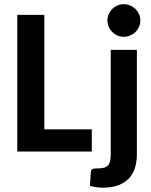

<svg xmlns="http://www.w3.org/2000/svg" viewBox="-20 -719 718 911"><path d="M62 0ZM190.4 -105.5H415.5V0H62V-648.4H190.4ZM629.4 -482.4V14.2Q629.4 46.9 621.1 75.4Q612.8 104 593.8 125.2Q574.7 146.5 543.9 158.9Q513.2 171.4 468.8 171.4Q451.7 171.4 437 169.2Q422.4 167 406.7 162.6L411.1 96.2Q412.1 86.4 418.5 83.3Q424.8 80.1 442.4 80.1Q460.4 80.1 472.7 76.9Q484.9 73.7 492.2 65.9Q499.5 58.1 502.4 45.7Q505.4 33.2 505.4 14.2V-482.4ZM646 -621.6Q646 -605.5 639.6 -591.6Q633.3 -577.6 622.6 -567.1Q611.8 -556.6 597.2 -550.5Q582.5 -544.4 566.4 -544.4Q550.8 -544.4 536.9 -550.5Q522.9 -556.6 512.5 -567.1Q502 -577.6 495.8 -591.6Q489.7 -605.5 489.7 -621.6Q489.7 -637.7 495.8 -651.9Q502 -666 512.5 -676.5Q522.9 -687 536.9 -693.1Q550.8 -699.2 566.4 -699.2Q582.5 -699.2 597.2 -693.1Q611.8 -687 622.6 -676.5Q633.3 -666 639.6 -651.9Q646 -637.7 646 -621.6Z"/></svg>

Font: Carlito
Style: Bold
Weight: 700
Designer: Lukasz Dziedzic
Foundry: tyPoland Lukasz Dziedzic
Version: Version 1.104